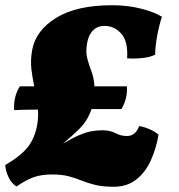

<svg xmlns="http://www.w3.org/2000/svg" viewBox="-25 -705 684 734"><path d="M410 9Q368 9 339.5 2Q311 -5 287.5 -14.5Q264 -24 238 -31Q212 -38 174 -38Q134 -38 105 -28Q76 -18 38 8Q19 -4 8 -27Q-3 -50 -5 -74Q55 -109 81.5 -143Q108 -177 117 -227Q120 -243 120.5 -257.5Q121 -272 120 -286Q92 -286 68.5 -285.5Q45 -285 29 -284Q26 -336 51 -375H106Q99 -407 95 -440.5Q91 -474 98 -514Q112 -589 190 -637Q268 -685 404 -685Q463 -685 514 -672Q565 -659 594 -641Q583 -607 576 -569Q569 -531 568 -496Q549 -486 518 -483Q487 -480 461 -482Q465 -547 438.5 -576.5Q412 -606 374 -606Q348 -606 330.5 -588.5Q313 -571 308 -540Q302 -507 308.5 -482Q315 -457 324.5 -432.5Q334 -408 336 -375H460Q462 -352 456 -328.5Q450 -305 439 -288Q422 -288 392 -288Q362 -288 325 -288Q317 -265 305 -245.5Q293 -226 271.5 -205.5Q250 -185 216 -156Q253 -178 278 -188.5Q303 -199 323.5 -203Q344 -207 366 -207Q396 -207 416.5 -196Q437 -185 460 -185Q493 -185 507 -223Q527 -220 548 -210.5Q569 -201 581 -190Q572 -136 551 -90.5Q530 -45 495 -18Q460 9 410 9Z"/></svg>

Font: Vollkorn Black
Style: Italic
Weight: 900
Italic angle: -11°
Designer: Friedrich Althausen
Foundry: Friedrich Althausen
Version: Version 5.000; ttfautohint (v1.8.3)